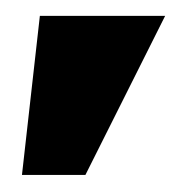

<svg xmlns="http://www.w3.org/2000/svg" viewBox="-20 -96 230 236"><path d="M7 119 29 -76.5H183L85 119Z"/></svg>

Font: Anybody UltraCondensed ExtraBold
Style: Regular
Weight: 800
Width: 1
Designer: Tyler Finck
Foundry: Etcetera Type Company
Version: Version 1.010; ttfautohint (v1.8.3) -l 8 -r 50 -G 200 -x 14 